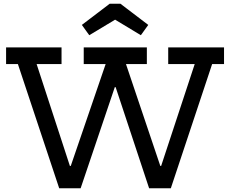

<svg xmlns="http://www.w3.org/2000/svg" viewBox="-20 -1005 1228 1025"><path d="M878 -752H1176V-663H1112.5L892 0H776L556.5 -663L640.5 -540H550L634.5 -663L410.5 0H296L75.5 -663H12.5V-752H308.5V-663H175.5L392 0L304.5 -119H399L317 0L544 -663H427V-752H764V-663H652.5L876 0L788.5 -119H882.5L801 0L1019.5 -663H878ZM623 -985 771.5 -872 732 -817 594.5 -900 456.5 -817 417 -872 565.5 -985Z"/></svg>

Font: Hepta Slab Medium
Style: Regular
Weight: 500
Designer: Michael LaGattuta
Foundry: Michael LaGattuta
Version: Version 1.102